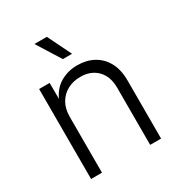

<svg xmlns="http://www.w3.org/2000/svg" viewBox="-177 -874 932 996"><g transform="rotate(-30 289.0 -376.5)"><path d="M144.5 -334V0H79.1V-539.1H142.1L142.6 -413.1H130.9Q153.3 -483.4 201.2 -515.1Q249 -546.9 311 -546.9Q366.2 -546.9 408.4 -523.7Q450.7 -500.5 474.6 -456.3Q498.5 -412.1 498.5 -347.2V0H433.1V-342.3Q433.1 -409.7 395.5 -448.2Q357.9 -486.8 294.9 -486.8Q252.4 -486.8 218.3 -468.8Q184.1 -450.7 164.3 -416.5Q144.5 -382.3 144.5 -334ZM263.2 -611.8 174.8 -753.4H249L318.4 -611.8Z"/></g></svg>

Font: Inter 18pt Light
Style: Regular
Weight: 300
Designer: Rasmus Andersson
Foundry: rsms
Version: Version 4.001;git-66647c0bb